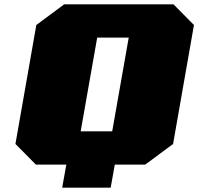

<svg xmlns="http://www.w3.org/2000/svg" viewBox="-20 -757 912 883"><path d="M266 106 285 0H145L51 -95L147 -642L275 -737H778L872 -642L776 -95L648 0H508L489 106ZM351 -153H496L572 -584H427Z"/></svg>

Font: Tomorrow ExtraBold
Style: Italic
Weight: 800
Italic angle: -10°
Designer: Tony de Marco, Monica Rizzolli
Foundry: Just in Type
Version: Version 2.002